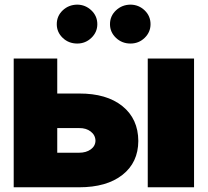

<svg xmlns="http://www.w3.org/2000/svg" viewBox="-20 -794 881 814"><path d="M38.1 -545.9H222.7V-397.5H315.4Q432.1 -397.9 499 -344Q565.9 -290 566.4 -196.3Q565.9 -105 499 -52.5Q432.1 0 315.4 0H38.1ZM222.7 -146.5H315.4Q345.2 -146.5 364.7 -160.6Q384.3 -174.8 384.8 -197.3Q384.3 -221.2 364.7 -236.3Q345.2 -251.5 315.4 -251H222.7ZM606.4 0V-545.9H802.7V0ZM307.6 -609.4Q271 -609.4 245.8 -633.5Q220.7 -657.7 220.7 -691.4Q220.7 -726.1 245.8 -750Q271 -773.9 307.6 -774.4Q342.3 -773.9 367.4 -750Q392.6 -726.1 392.6 -691.4Q392.6 -657.7 367.4 -633.5Q342.3 -609.4 307.6 -609.4ZM533.2 -609.4Q497.1 -609.4 471.7 -633.5Q446.3 -657.7 446.3 -691.4Q446.3 -726.1 471.7 -750Q497.1 -773.9 533.2 -774.4Q568.4 -773.9 593.3 -750Q618.2 -726.1 618.2 -691.4Q618.2 -657.7 593.3 -633.5Q568.4 -609.4 533.2 -609.4Z"/></svg>

Font: Inter Tight Black
Style: Regular
Weight: 900
Designer: Rasmus Andersson
Foundry: rsms
Version: Version 3.004; ttfautohint (v1.8.4.7-5d5b)